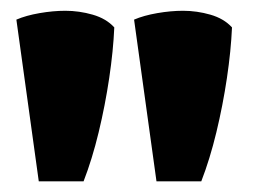

<svg xmlns="http://www.w3.org/2000/svg" viewBox="-20 -799 482 360"><path d="M52.7 -459 10.7 -762.2Q28.8 -770 54.2 -774.4Q79.6 -778.8 102.5 -778.8Q128.4 -778.8 153.8 -771.5Q179.2 -764.2 194.3 -747.6Q192.4 -704.1 184.8 -652.8Q177.2 -601.6 165 -551Q152.8 -500.5 136.7 -459ZM273.4 -459 231.4 -762.2Q249.5 -770 274.9 -774.4Q300.3 -778.8 323.2 -778.8Q349.1 -778.8 374.5 -771.5Q399.9 -764.2 415 -747.6Q413.1 -704.1 405.5 -652.8Q397.9 -601.6 385.7 -551Q373.5 -500.5 357.4 -459Z"/></svg>

Font: Fruktur
Style: Regular
Weight: 400
Designer: Viktoriya Grabowska, Eben Sorkin
Foundry: Viktoriya Grabowska
Version: Version 1.008; ttfautohint (v1.8.4.7-5d5b)